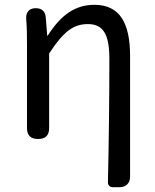

<svg xmlns="http://www.w3.org/2000/svg" viewBox="-20 -577 644 797"><path d="M520 -72V-344C520 -482 477 -557 372 -557C292 -557 233 -515 178 -429H176L170 -504C168 -530 154 -543 128 -543C99 -543 86 -524 89 -495C92 -458 92 -425 92 -394V-46C92 -15 107 0 138 0C169 0 184 -15 184 -46V-355C244 -447 285 -477 345 -477C409 -477 434 -434 434 -332C434 -182 432 8 428 180C428 192 436 200 448 200H474H477C503 200 520 183 520 157Z"/></svg>

Font: GenSenRounded2 TW R
Style: Regular
Weight: 400
Version: Version 2.100;PS 2.1;hotconv 16.6.51;makeotf.lib2.5.65220 DE